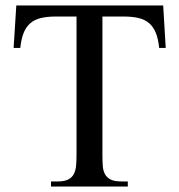

<svg xmlns="http://www.w3.org/2000/svg" viewBox="-20 -682 656 702"><path d="M562 -506.8Q558.6 -539.6 549.8 -561.5Q541 -583.5 525.6 -596.9Q510.3 -610.4 487.1 -616Q463.9 -621.6 431.2 -621.6H354.5V-115.7Q354.5 -93.8 355.7 -75.9Q356.9 -58.1 363.8 -45.4Q370.6 -32.7 384.5 -25.6Q398.4 -18.6 424.3 -18.6H447.3V0H166.5V-18.6H190.9Q215.8 -18.6 229.7 -25.9Q243.7 -33.2 250.2 -46.4Q256.8 -59.6 258.3 -77.4Q259.8 -95.2 259.8 -115.7V-621.6H184.6Q152.3 -621.6 129.2 -616Q106 -610.4 90.6 -596.9Q75.2 -583.5 66.4 -561.5Q57.6 -539.6 54.2 -506.8H29.8L39.6 -662.1H576.7L585.9 -506.8Z"/></svg>

Font: Doulos SIL Cyr
Style: Regular
Weight: 400
Designer: Walt Agee, Victor Gaultney, Peter Martin, Debbi Hosken, Becca Hirsbrunner
Foundry: SIL International
Version: Version 5.000